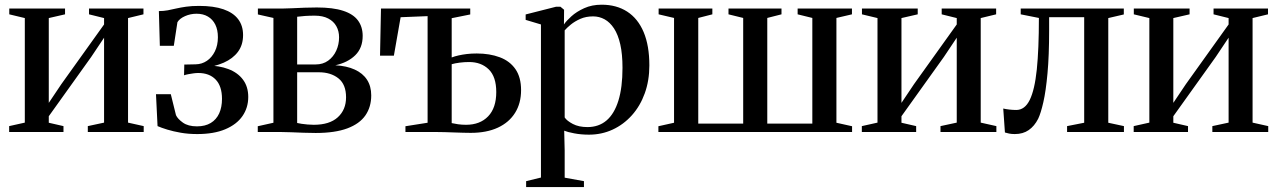

<svg xmlns="http://www.w3.org/2000/svg" viewBox="-20 -548 5302 797"><path d="M18 0V-24.5L83 -39V-473L18.5 -488.5V-512.5H250V-488.5L182.5 -473V-121L234.5 -198.5L412 -446.5V-473L349.5 -488.5V-512.5H575.5V-488.5L511.5 -473V-39L576.5 -24.5V0H344.5V-24.5L412 -39V-391.5L358.5 -311.5L182.5 -65.5V-38.5L243.5 -24.5V0Z M798.5 8.5Q762 8.5 730.5 3Q699 -2.5 674.5 -10Q650 -17.5 634 -24.5L627.5 -157H689L710.5 -70Q717.5 -54.5 739.2 -39Q761 -23.5 797.5 -23.5Q831.5 -23.5 854.8 -37.5Q878 -51.5 889.8 -77.2Q901.5 -103 901.5 -137.5Q901.5 -190.5 875.2 -217.8Q849 -245 803 -245Q794 -245 783 -243.5Q772 -242 761.5 -240Q751 -238 744 -235.5L745 -280L792.5 -281Q818 -281.5 838.8 -295.5Q859.5 -309.5 872 -334.8Q884.5 -360 884.5 -393.5Q884.5 -424 873.8 -445.8Q863 -467.5 843.2 -479.2Q823.5 -491 796 -491Q770.5 -491 748 -481Q725.5 -471 716.5 -456L701.5 -358H643.5L639.5 -502Q659 -502 676.2 -505.2Q693.5 -508.5 711.8 -512.8Q730 -517 752.8 -520.2Q775.5 -523.5 806.5 -523.5Q867 -523.5 907.5 -509.5Q948 -495.5 968.5 -468.5Q989 -441.5 989 -402.5Q989 -361.5 967.8 -333Q946.5 -304.5 909 -288Q871.5 -271.5 823 -265.5L839 -276Q889.5 -276 928.2 -261.2Q967 -246.5 988.8 -217.2Q1010.5 -188 1010.5 -145.5Q1010.5 -101 986.5 -66.2Q962.5 -31.5 915.2 -11.5Q868 8.5 798.5 8.5Z M1290.5 4Q1266.5 4 1239.8 3Q1213 2 1188.8 1Q1164.5 0 1147 0H1050V-24L1115 -38.5V-473.5L1050.5 -488V-512.5H1151Q1169.5 -512.5 1193.2 -513.8Q1217 -515 1243.5 -516Q1270 -517 1295 -517Q1362.5 -517 1404.5 -503.2Q1446.5 -489.5 1466 -463Q1485.5 -436.5 1485.5 -399Q1485.5 -349 1454.8 -318.8Q1424 -288.5 1372 -277Q1419 -274.5 1452.5 -259.2Q1486 -244 1503.5 -217Q1521 -190 1521 -152Q1521 -104 1496.8 -69Q1472.5 -34 1421.5 -15Q1370.5 4 1290.5 4ZM1282.5 -30Q1348 -30 1382.2 -61.2Q1416.5 -92.5 1416.5 -144Q1416.5 -197.5 1384.8 -222.8Q1353 -248 1303.5 -248H1213.5V-37.5Q1221 -35.5 1232.2 -34Q1243.5 -32.5 1256.5 -31.2Q1269.5 -30 1282.5 -30ZM1213.5 -280.5H1290.5Q1320.5 -280.5 1342.2 -296.2Q1364 -312 1375.8 -337.8Q1387.5 -363.5 1387.5 -393Q1387.5 -419 1376.2 -439.2Q1365 -459.5 1342.5 -471.2Q1320 -483 1286.5 -483Q1266 -483 1247 -481.8Q1228 -480.5 1213.5 -478.5Z M1934 3.5Q1921.5 3.5 1903 3Q1884.5 2.5 1864.5 1.8Q1844.5 1 1826 0.5Q1807.5 0 1793 0H1663V-24L1755 -38.5V-481L1643 -476.5L1615 -317H1557.5L1561.5 -512.5H1932V-488L1855 -472.5V-309.5Q1868 -314.5 1883.8 -318Q1899.5 -321.5 1918.2 -323.8Q1937 -326 1959 -326Q2013 -326 2054.8 -310.2Q2096.5 -294.5 2119.8 -260.8Q2143 -227 2143 -174Q2143 -119.5 2118.2 -79.8Q2093.5 -40 2046.8 -18.2Q2000 3.5 1934 3.5ZM1914.5 -30Q1972.5 -30 2006.2 -65Q2040 -100 2040 -166Q2040 -229.5 2008.8 -260Q1977.5 -290.5 1927.5 -290.5Q1907.5 -290.5 1888.2 -288Q1869 -285.5 1855 -281.5V-37Q1866 -34.5 1881.5 -32.2Q1897 -30 1914.5 -30Z M2164 228.5V204L2225.5 189V-446.5L2162 -465.5V-488L2288 -520H2306.5L2321.5 -507.5L2321 -446.5Q2330.5 -461 2351.8 -480.2Q2373 -499.5 2405 -514Q2437 -528.5 2477.5 -528.5Q2539 -528.5 2583.5 -499.8Q2628 -471 2651.8 -414.8Q2675.5 -358.5 2675.5 -276.5Q2675.5 -213.5 2656.5 -160.8Q2637.5 -108 2603 -69.5Q2568.5 -31 2523 -10Q2477.5 11 2424.5 11Q2392 11 2363.5 5.5Q2335 0 2322 -5.5L2324 76.5V189.5L2404 204V228.5ZM2418.5 -20.5Q2465.5 -20.5 2497.8 -48Q2530 -75.5 2547 -130.2Q2564 -185 2564 -266.5Q2564 -323.5 2554.8 -364Q2545.5 -404.5 2528.8 -430Q2512 -455.5 2489.8 -467.8Q2467.5 -480 2442 -480Q2412.5 -480 2389.2 -469.8Q2366 -459.5 2349.5 -446Q2333 -432.5 2324 -422V-60.5Q2333 -46.5 2357.8 -33.5Q2382.5 -20.5 2418.5 -20.5Z M2713 0V-24L2778 -38.5V-473.5L2714 -488.5V-512.5H2937V-488.5L2878.5 -473.5V-35H3065V-473.5L3004 -488.5V-512.5H3224V-488.5L3165 -473.5V-35H3352V-473.5L3291 -488.5V-512.5H3516.5V-488.5L3452 -473.5V-38.5L3517 -24V0Z M3557.5 0V-24.5L3622.5 -39V-473L3558 -488.5V-512.5H3789.5V-488.5L3722 -473V-121L3774 -198.5L3951.5 -446.5V-473L3889 -488.5V-512.5H4115V-488.5L4051 -473V-39L4116 -24.5V0H3884V-24.5L3951.5 -39V-391.5L3898 -311.5L3722 -65.5V-38.5L3783 -24.5V0Z M4192.5 8.5Q4179.5 8.5 4169.2 6.5Q4159 4.5 4151.5 2L4144.5 -97.5Q4154.5 -95 4170 -93.2Q4185.5 -91.5 4198.5 -91.5Q4234 -91.5 4254.5 -133.2Q4275 -175 4283.8 -259.5Q4292.5 -344 4292.5 -473.5L4217 -488.5V-512.5H4645V-488L4580.5 -473V-38.5L4645.5 -24.5V0H4409.5V-24.5L4480.5 -38.5V-476.5H4335V-422.5Q4335 -317 4328.2 -243.5Q4321.5 -170 4311 -124Q4300.5 -78 4289.5 -55Q4274 -24.5 4250.2 -8Q4226.5 8.5 4192.5 8.5Z M4686 0V-24.5L4751 -39V-473L4686.5 -488.5V-512.5H4918V-488.5L4850.5 -473V-121L4902.5 -198.5L5080 -446.5V-473L5017.5 -488.5V-512.5H5243.5V-488.5L5179.5 -473V-39L5244.5 -24.5V0H5012.5V-24.5L5080 -39V-391.5L5026.5 -311.5L4850.5 -65.5V-38.5L4911.5 -24.5V0Z"/></svg>

Font: Merriweather 120pt
Style: Regular
Weight: 400
Version: Version 2.100